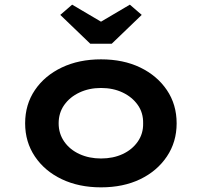

<svg xmlns="http://www.w3.org/2000/svg" viewBox="-20 -795 867 825"><path d="M414 10Q319 10 245.5 -25Q172 -60 130 -122.5Q88 -185 88 -265Q88 -346 130 -408Q172 -470 245.5 -505Q319 -540 414 -540Q510 -540 582.5 -505Q655 -470 697 -408Q739 -346 739 -265Q739 -185 697 -122.5Q655 -60 582.5 -25Q510 10 414 10ZM414 -114Q466 -114 507 -133Q548 -152 572 -186.5Q596 -221 595 -265Q596 -310 572 -344Q548 -378 507 -397.5Q466 -417 414 -417Q363 -417 321.5 -397.5Q280 -378 256 -344Q232 -310 232 -265Q232 -221 256 -186.5Q280 -152 321.5 -133Q363 -114 414 -114ZM368 -607 239 -731 290 -775 429 -693H399L538 -775L589 -731L460 -607Z"/></svg>

Font: Lexend Giga SemiBold
Style: Regular
Weight: 600
Designer: Bonnie Shaver-Troup, Thomas Jockin
Foundry: Lexend
Version: Version 1.007